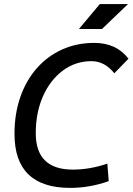

<svg xmlns="http://www.w3.org/2000/svg" viewBox="-20 -914 652 944"><path d="M325.2 9.8Q51.3 9.8 51.3 -255.4Q51.3 -354.5 79.8 -436.5Q108.4 -518.6 160.6 -578.1Q212.9 -637.7 284.9 -670.4Q356.9 -703.1 443.8 -703.1Q551.8 -703.1 611.8 -625.5L542 -553.7Q494.6 -613.3 429.7 -613.3Q351.1 -613.3 289.1 -567.1Q227.1 -521 191.4 -440.9Q155.8 -360.8 155.8 -258.8Q155.8 -80.1 338.4 -80.1Q421.4 -80.1 507.8 -109.4L514.6 -23.4Q420.9 9.8 325.2 9.8ZM368.2 -771.5 470.7 -894H609.4L481.4 -771.5Z"/></svg>

Font: CaskaydiaCove NFP
Style: Italic
Weight: 400
Italic angle: -10°
Designer: Aaron Bell
Foundry: Saja Typeworks
Version: Version 2111.001; VTT 6.35;Nerd Fonts 3.1.1